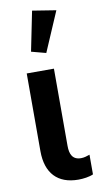

<svg xmlns="http://www.w3.org/2000/svg" viewBox="-96 -899 505 957"><g transform="rotate(-10 156.0 -420.0)"><path d="M220.7 14.2C245.1 14.2 275.9 10.3 296.4 1V-98.6C282.7 -93.8 268.1 -88.9 252.4 -88.9C209 -88.9 196.3 -119.1 196.3 -161.1V-551.8H58.6V-158.2C58.6 -46.9 116.2 14.2 220.7 14.2ZM172.4 -635.3 258.8 -836.4 139.2 -855.5 98.6 -654.8Z"/></g></svg>

Font: Winston
Style: Bold
Weight: 700
Designer: Vernon Adams, Kim Jin-seong, David Berlow, Cristiano Sobral
Foundry: The Winston Project Authors
Version: Version 3.004